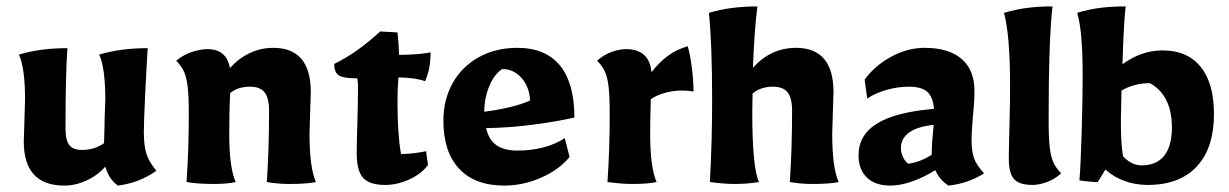

<svg xmlns="http://www.w3.org/2000/svg" viewBox="-20 -567 3828 598"><path d="M54 -127 56 -190 58 -257Q58 -355 39 -397Q105 -417 190 -417Q184 -338 184 -167Q184 -130 196 -115Q208 -100 235 -100Q274 -100 304 -121Q306 -181 306 -203L308 -257Q308 -355 289 -397Q355 -417 440 -417Q436 -355 432 -270Q428 -185 428 -157Q428 -113 436 -88Q444 -63 467 -35Q413 3 347 11Q319 -9 308 -48Q283 -20 249 -4.5Q215 11 180 11Q54 11 54 -127Z M561 0Q568 -100 568 -213Q568 -268 564.5 -297Q561 -326 553.5 -343Q546 -360 529 -378Q552 -397 578.5 -405.5Q605 -414 626 -414Q686 -414 696 -355Q723 -385 757.5 -401.5Q792 -418 831 -418Q948 -418 948 -280L946 -217L944 -150Q944 -45 964 0Q936 6 881 6Q846 6 811 0Q818 -102 818 -222Q818 -262 804 -279.5Q790 -297 759 -297Q720 -297 697 -277Q694 -225 694 -150Q694 -45 714 0Q686 6 647 6Q596 6 561 0Z M1091 -90Q1091 -120 1093 -182Q1095 -252 1095 -297Q1095 -311 1093 -323Q1050 -323 1035.5 -332Q1021 -341 1021 -368Q1093 -403 1164 -469L1218 -466Q1222 -432 1223 -396Q1290 -397 1321 -404Q1321 -377 1317 -356Q1313 -335 1304 -314Q1275 -325 1221 -326Q1218 -290 1218 -252Q1218 -148 1229 -87Q1268 -88 1307 -96L1313 -53Q1292 -25 1254.5 -8Q1217 9 1179 9Q1131 9 1111 -13Q1091 -35 1091 -90Z M1361 -191Q1361 -257 1390 -308.5Q1419 -360 1471.5 -389Q1524 -418 1591 -418Q1679 -418 1724 -363Q1769 -308 1769 -201Q1713 -188 1639 -178.5Q1565 -169 1494 -168Q1502 -132 1526 -115Q1550 -98 1592 -98Q1635 -98 1673 -108Q1711 -118 1739 -137L1754 -78Q1721 -38 1665 -13.5Q1609 11 1551 11Q1459 11 1410 -41.5Q1361 -94 1361 -191ZM1631 -254Q1629 -296 1604.5 -324Q1580 -352 1544 -352Q1519 -335 1504 -299Q1489 -263 1488 -219Q1528 -224 1566.5 -233Q1605 -242 1631 -254Z M1872 0Q1879 -100 1879 -213Q1879 -268 1875.5 -297Q1872 -326 1864.5 -343Q1857 -360 1840 -378Q1861 -397 1885.5 -405.5Q1910 -414 1929 -414Q2003 -414 2009 -342Q2033 -373 2060 -393Q2087 -413 2122 -423Q2129 -400 2134.5 -358.5Q2140 -317 2140 -282Q2122 -285 2106 -285Q2076 -285 2050 -277.5Q2024 -270 2007 -258Q2005 -194 2005 -150Q2005 -45 2025 0Q1997 6 1950 6Q1917 6 1872 0Z M2191 0Q2198 -128 2198 -255Q2198 -429 2188 -527Q2254 -547 2339 -547Q2330 -481 2325 -356Q2381 -418 2459 -418Q2576 -418 2576 -280L2574 -217L2572 -150Q2572 -45 2592 0Q2564 6 2509 6Q2475 6 2440 0Q2447 -105 2447 -222Q2447 -262 2433 -279.5Q2419 -297 2387 -297Q2350 -297 2324 -276L2323 -219Q2323 -44 2344 0Q2307 6 2269 6Q2236 6 2191 0Z M2654 -83Q2654 -147 2712 -182.5Q2770 -218 2889 -228Q2886 -265 2868 -281Q2850 -297 2811 -297Q2776 -297 2741 -287Q2706 -277 2681 -260L2673 -319Q2705 -363 2756 -390.5Q2807 -418 2860 -418Q2935 -418 2975 -383.5Q3015 -349 3015 -284Q3015 -248 3010 -203Q3006 -155 3006 -132Q3006 -95 3014 -73.5Q3022 -52 3045 -27Q2994 5 2934 11Q2907 -6 2893 -37Q2858 -15 2821 -2Q2784 11 2754 11Q2705 11 2679.5 -14.5Q2654 -40 2654 -83ZM2882 -85V-95Q2882 -107 2883 -121.5Q2884 -136 2885 -145L2888 -178Q2838 -173 2812 -154.5Q2786 -136 2786 -106Q2786 -92 2792.5 -78Q2799 -64 2809 -57Q2846 -62 2882 -85Z M3122 -73Q3122 -104 3124 -172Q3126 -248 3126 -297Q3126 -458 3107 -527Q3145 -538 3180 -542.5Q3215 -547 3258 -547Q3246 -441 3246 -192Q3246 -137 3249.5 -108Q3253 -79 3260.5 -62Q3268 -45 3285 -27Q3264 -8 3239.5 0.5Q3215 9 3196 9Q3155 9 3138.5 -9Q3122 -27 3122 -73Z M3423 -39 3399 0Q3379 0 3342 -5Q3346 -55 3349 -157Q3352 -259 3352 -333Q3352 -472 3335 -527Q3371 -538 3406 -542.5Q3441 -547 3486 -547Q3480 -499 3476 -367Q3535 -410 3601 -410Q3678 -410 3719.5 -359Q3761 -308 3761 -212Q3761 -106 3707.5 -48.5Q3654 9 3555 9Q3516 9 3482 -3.5Q3448 -16 3423 -39ZM3630 -170Q3630 -221 3612 -256Q3594 -291 3561 -308Q3513 -308 3473 -285L3471 -192Q3471 -114 3478 -80Q3504 -52 3536 -52Q3582 -52 3606 -82Q3630 -112 3630 -170Z"/></svg>

Font: Mirza
Style: Bold
Weight: 700
Designer: Arabic design by Kourosh Beigpour, Latin design by Eduardo Tunni, engineering by Lasse Fister
Version: Version 1.0010g